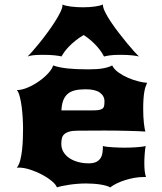

<svg xmlns="http://www.w3.org/2000/svg" viewBox="-20 -813 707 838"><path d="M53.2 -81.1Q63 -92.8 68.4 -113.8Q73.7 -134.8 76.4 -159.4Q79.1 -184.1 79.8 -209Q80.6 -233.9 80.6 -252.9Q80.6 -272.9 79.1 -298.3Q77.6 -323.7 74.5 -347.9Q71.3 -372.1 66.2 -391.6Q61 -411.1 53.7 -419.9Q75.2 -419.9 101.1 -430.9Q127 -441.9 150.1 -458.3Q173.3 -474.6 190.4 -493.2Q207.5 -511.7 211.9 -527.3Q238.8 -518.1 275.4 -514.2Q312 -510.3 366.2 -510.3Q404.3 -510.3 429.2 -514.6Q454.1 -519 469.7 -527.3Q478 -510.3 497.3 -496.6Q516.6 -482.9 539.3 -473.1Q562 -463.4 584.7 -457.8Q607.4 -452.1 622.1 -451.7Q618.2 -443.4 615 -433.6Q611.8 -423.8 609.6 -410.6Q607.4 -397.5 606.2 -379.6Q605 -361.8 605 -337.9Q605 -321.3 605.7 -305.7Q606.4 -290 607.9 -276.9Q609.4 -263.7 611.1 -253.7Q612.8 -243.7 614.7 -238.8Q602.5 -239.7 582 -240.5Q561.5 -241.2 537.1 -241.9Q512.7 -242.7 486.1 -242.9Q459.5 -243.2 435.5 -243.2Q407.2 -243.2 379.2 -242.9Q351.1 -242.7 321.3 -242.7Q296.4 -242.7 281.7 -238.3Q267.1 -233.9 259.5 -226.3Q252 -218.8 249.8 -208Q247.6 -197.3 247.6 -184.6Q247.6 -165.5 256.8 -149.9Q266.1 -134.3 282.2 -123.3Q298.3 -112.3 320.3 -106.2Q342.3 -100.1 367.2 -100.1Q387.7 -100.1 399.9 -106.2Q412.1 -112.3 418.7 -122.6Q425.3 -132.8 427.2 -146.5Q429.2 -160.2 429.2 -175.8Q435.1 -173.8 446.8 -172.4Q458.5 -170.9 472.2 -170.2Q485.8 -169.4 499.8 -168.9Q513.7 -168.5 523.9 -168.5Q534.2 -168.5 547.4 -168.9Q560.5 -169.4 573.5 -170.2Q586.4 -170.9 597.7 -172.4Q608.9 -173.8 615.7 -175.8Q614.7 -170.4 613.5 -161.4Q612.3 -152.3 611.6 -142.1Q610.8 -131.8 610.4 -121.6Q609.9 -111.3 609.9 -104.5Q609.9 -80.6 611.6 -66.2Q613.3 -51.8 617.2 -40.5H608.4Q588.4 -40.5 567.4 -36.9Q546.4 -33.2 526.9 -27.1Q507.3 -21 490.2 -12.7Q473.1 -4.4 460.9 4.9Q454.1 0.5 442.1 -2.7Q430.2 -5.9 415.8 -8.1Q401.4 -10.3 385.5 -11.2Q369.6 -12.2 355 -12.2Q337.4 -12.2 318.4 -10.7Q299.3 -9.3 282 -6.6Q264.6 -3.9 250.5 -1Q236.3 2 228.5 4.9Q224.1 -7.8 205.8 -22.9Q187.5 -38.1 163.1 -51Q138.7 -64 111.3 -72.8Q84 -81.5 61.5 -81.5Q59.1 -81.5 57.1 -81.3Q55.2 -81.1 53.2 -81.1ZM377.9 -331.1Q397.5 -331.1 408.9 -332.5Q420.4 -334 426.5 -338.4Q432.6 -342.8 434.3 -350.3Q436 -357.9 436 -370.6Q436 -394 416 -408.7Q396 -423.3 353.5 -423.3Q327.1 -423.3 308.1 -418.9Q289.1 -414.6 276.1 -403.8Q263.2 -393.1 256.3 -375.5Q249.5 -357.9 248 -331.1ZM100.6 -566.4Q106.9 -572.3 120.6 -587.9Q134.3 -603.5 151.4 -624.5Q168.5 -645.5 186.3 -669.7Q204.1 -693.8 219 -717Q233.9 -740.2 243.4 -759.8Q252.9 -779.3 252.9 -791.5V-793.5Q257.8 -790.5 267.3 -788.3Q276.9 -786.1 289.3 -784.4Q301.8 -782.7 315.4 -782Q329.1 -781.2 341.8 -781.2Q371.6 -781.2 395.3 -784.7Q418.9 -788.1 429.2 -793.5V-791.5Q429.2 -779.8 439 -760Q448.7 -740.2 464.1 -717.3Q479.5 -694.3 498.3 -669.9Q517.1 -645.5 534.4 -624.5Q551.8 -603.5 565.9 -587.9Q580.1 -572.3 586.4 -566.4Q579.6 -568.8 557.9 -571.3Q536.1 -573.7 505.4 -573.7Q476.1 -573.7 459.5 -571.3Q442.9 -568.8 434.1 -566.4Q430.2 -574.2 423.1 -585Q416 -595.7 405.3 -608.2Q394.5 -620.6 379.6 -634Q364.7 -647.5 345.2 -660.2Q323.7 -647.5 307.4 -634Q291 -620.6 279.3 -608.2Q267.6 -595.7 260 -585Q252.4 -574.2 248 -566.4Q244.6 -567.9 236.8 -569.1Q229 -570.3 218.3 -571.5Q207.5 -572.8 194.3 -573.2Q181.2 -573.7 167 -573.7Q136.7 -573.7 122.1 -571.5Q107.4 -569.3 100.6 -566.4Z"/></svg>

Font: Arbutus
Style: Regular
Weight: 400
Designer: Karolina Lach
Foundry: Sorkin Type Co.
Version: Version 1.002